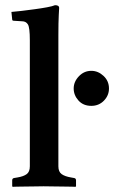

<svg xmlns="http://www.w3.org/2000/svg" viewBox="-20 -718 440 740"><path d="M95 -563Q95 -612 87.5 -624Q80 -636 65 -636L33 -638Q27 -638 27 -643L24 -672Q39 -673 63.5 -676Q88 -679 114 -682.5Q140 -686 161.5 -690Q183 -694 192 -698Q208 -698 208 -688Q208 -688 206.5 -660Q205 -632 205 -583V-77Q205 -56 217.5 -47Q230 -38 254 -34L265 -32Q273 -31 273 -23V0L271 2Q271 2 257.5 1.5Q244 1 224 1Q204 1 183.5 0.5Q163 0 148 0Q135 0 115 0.5Q95 1 75.5 1Q56 1 42.5 1.5Q29 2 29 2L27 0V-23Q27 -31 35 -32L47 -34Q71 -38 83 -47Q95 -56 95 -77ZM332 -310Q301 -310 282.5 -330.5Q264 -351 264 -377Q264 -403 284 -424Q304 -445 332 -445Q358 -445 379 -425.5Q400 -406 400 -377Q400 -350 380.5 -330Q361 -310 332 -310Z"/></svg>

Font: Libertinus Serif SemiBold
Style: Regular
Weight: 600
Designer: Philipp H. Poll, Khaled Hosny
Foundry: Caleb Maclennan
Version: Version 7.051;RELEASE